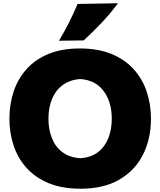

<svg xmlns="http://www.w3.org/2000/svg" viewBox="-20 -1129 971 1165"><path d="M469.7 16.1Q355.5 16.1 273.7 -18.3Q191.9 -52.7 139.4 -112.1Q86.9 -171.4 62 -247.8Q37.1 -324.2 37.1 -408.2Q37.1 -497.6 63.2 -575Q89.4 -652.3 142.3 -710.9Q195.3 -769.5 275.6 -802.2Q356 -835 464.4 -835Q574.2 -835 655.3 -802Q736.3 -769 789.8 -710.4Q843.3 -651.9 869.6 -574.5Q896 -497.1 896 -408.7Q896 -286.6 847.7 -190.7Q799.3 -94.7 704.3 -39.3Q609.4 16.1 469.7 16.1ZM467.3 -168.9Q532.2 -173.3 574.5 -205.8Q616.7 -238.3 637.5 -291.3Q658.2 -344.2 658.2 -408.7Q658.2 -510.7 608.6 -576.9Q559.1 -643.1 467.3 -649.4Q403.8 -645 360.6 -613Q317.4 -581.1 295.7 -528.3Q273.9 -475.6 273.9 -408.7Q273.9 -343.8 294.9 -290.8Q315.9 -237.8 358.9 -205.6Q401.9 -173.3 467.3 -168.9ZM337.9 -881.8Q403.8 -992.2 450.7 -1105L695.8 -1109.4Q652.8 -1050.8 599.6 -994.1Q546.4 -937.5 487.8 -883.8Z"/></svg>

Font: Pinar DS4-ExtraBold
Style: Regular
Weight: 800
Designer: Amin Abedi
Version: Version 2.000